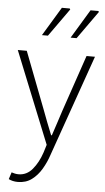

<svg xmlns="http://www.w3.org/2000/svg" viewBox="-62 -763 560 1021"><g transform="rotate(5 218.0 -252.5)"><path d="M73 219Q59 219 46 216Q33 213 24 208L36 171Q44 174 54 176Q64 178 73 178Q117 178 147.5 141.5Q178 105 196 51L209 9L12 -480H60L176 -178Q187 -148 201 -112Q215 -76 228 -44H232Q243 -76 254.5 -112Q266 -148 276 -178L379 -480H424L234 60Q221 100 199.5 136.5Q178 173 147 196Q116 219 73 219ZM133 -570 226 -724H268L271 -719L165 -570ZM286 -570 379 -724H421L424 -719L318 -570Z"/></g></svg>

Font: Source Sans 3 Light
Style: Regular
Weight: 300
Designer: Paul D. Hunt
Foundry: Adobe
Version: Version 3.052;hotconv 1.1.0;makeotfexe 2.6.0